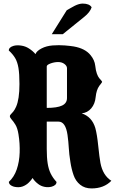

<svg xmlns="http://www.w3.org/2000/svg" viewBox="-20 -1014 638 1065"><path d="M487.8 31.2Q450.2 31.2 424.8 10.7Q399.4 -9.8 388.2 -42.5Q376.5 -75.7 370.6 -114.7Q363.3 -159.7 361.6 -193.1Q359.9 -226.6 354.5 -265.6Q343.8 -339.4 304.7 -339.4H239.3V-188Q239.3 -140.1 244.4 -107.7Q249.5 -75.2 261.2 -51.3Q272.9 -27.3 293.5 -4.9Q293.5 13.7 266.6 21.5Q248 26.4 227.5 22.5Q207 18.6 191.4 6.3Q170.9 -9.3 160.6 -26.9Q158.2 -22 148.7 -11Q139.2 0 130.4 6.8Q106.4 24.4 82.5 24.4Q60.5 24.4 46.9 17.6Q33.2 10.7 30.8 2.4L28.8 -4.9Q58.6 -32.2 73 -74.7Q87.4 -117.2 89.1 -167.7Q90.8 -218.3 82.5 -269Q77.1 -303.2 65.7 -322Q54.2 -340.8 44.4 -351.3Q34.7 -361.8 34.7 -370.1Q34.7 -374.5 40 -379.9Q45.4 -385.3 53.5 -394.8Q61.5 -404.3 69.3 -421.9Q87.9 -463.4 87.9 -547.9Q87.9 -604.5 82.3 -637.5Q76.7 -670.4 64 -691.9Q51.3 -713.4 28.8 -733.9Q28.8 -752 55.7 -759.8Q73.2 -764.6 97.2 -761.2Q121.1 -757.8 140.6 -745.1Q162.6 -731 176.8 -713.9Q183.1 -731.4 210.9 -745.6Q237.3 -759.3 272.2 -762Q307.1 -764.6 339.4 -762Q371.6 -759.3 389.2 -756.3Q452.6 -745.1 482.4 -708Q504.9 -680.7 508.3 -649.4Q511.2 -622.6 517.3 -605.7Q523.4 -588.9 530.3 -580.6Q546.4 -563 546.4 -560.5Q546.4 -557.6 541.3 -551.5Q536.1 -545.4 530.3 -537.1Q514.6 -514.6 510.7 -476.1Q507.3 -438 486.1 -413.1Q464.8 -388.2 433.1 -385.3Q490.2 -366.2 508.8 -303.7Q518.6 -267.6 524.9 -204.6Q528.3 -172.9 531.2 -149.4Q534.2 -126 537.1 -110.4Q550.3 -41 597.7 -11.2Q556.2 31.2 487.8 31.2ZM239.3 -415.5Q296.9 -415.5 324.2 -428.5Q351.6 -441.4 351.6 -470.2V-635.7Q351.6 -648.4 337.4 -659.2Q323.2 -669.9 302.7 -669.9Q281.7 -669.9 260.5 -662.1Q239.3 -654.3 239.3 -645.5ZM267.1 -824.2 350.1 -957 370.6 -968.8 394.5 -981.9Q419.4 -994.1 438.5 -994.1Q476.1 -994.1 488.3 -973.6Q479.5 -946.3 447.8 -920.9L328.1 -824.2Z"/></svg>

Font: Sancreek
Style: Regular
Weight: 400
Designer: Vernon Adams
Foundry: Vernon Adams
Version: Version 1.100; ttfautohint (v1.8.4.7-5d5b)